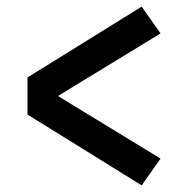

<svg xmlns="http://www.w3.org/2000/svg" viewBox="-20 -630 540 580"><path d="M408 -70 184 -209 63 -284V-396L408 -610L465 -529L155 -340L465 -151Z"/></svg>

Font: Iosevka Curly Slab
Style: Bold
Weight: 700
Monospace: yes
Designer: Belleve Invis
Foundry: Belleve Invis
Version: Version 22.1.2; ttfautohint (v1.8.4)